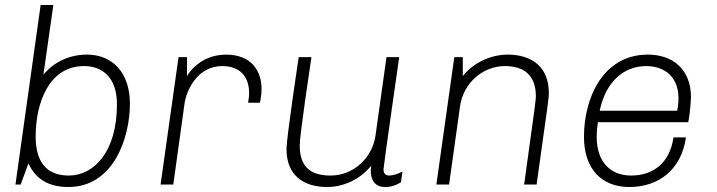

<svg xmlns="http://www.w3.org/2000/svg" viewBox="-20 -740 2877 770"><path d="M154 -440 194 -720H143L42 0H63L94 -85C123 -21 176 10 254 10C437 10 501 -190 501 -324C501 -452 428 -521 329 -521C257 -521 194 -490 154 -440ZM317 -475C392 -475 449 -428 449 -322C449 -130 356 -36 256 -36C182 -36 123 -74 123 -192C123 -327 176 -475 317 -475Z M975 -328H1022C1023 -327 1029 -361 1029 -383C1029 -459 985 -521 887 -521C776 -521 730 -435 730 -435V-511H696L624 0H675L720 -324C728 -379 772 -475 871 -475C955 -475 979 -418 979 -368C979 -360 979 -352 975 -328Z M1469 -76C1468 -69 1467 -62 1467 -55C1467 -21 1481 10 1525 10C1548 10 1569 3 1588 -9L1594 -52C1577 -43 1556 -36 1541 -36C1528 -36 1518 -43 1518 -61C1518 -73 1581 -511 1581 -511H1530L1486 -197C1473 -105 1396 -36 1306 -36C1228 -36 1182 -68 1182 -157C1182 -197 1221 -457 1229 -511H1178C1178 -511 1129 -188 1129 -142C1129 -37 1197 10 1292 10C1359 10 1426 -22 1469 -76Z M2082 0H2132C2180 -343 2181 -345 2181 -368C2181 -473 2111 -521 2016 -521C1949 -521 1879 -489 1836 -435V-511H1802L1730 0H1781L1825 -314C1838 -406 1915 -475 2005 -475C2083 -475 2129 -437 2129 -354C2129 -342 2128 -328 2082 0Z M2731 -189H2681C2666 -84 2597 -36 2511 -36C2431 -36 2373 -87 2373 -192C2373 -208 2374 -224 2378 -250H2740C2747 -280 2751 -339 2751 -351C2751 -461 2679 -521 2578 -521C2399 -521 2322 -348 2322 -191C2322 -62 2393 10 2504 10C2623 10 2713 -61 2731 -189ZM2571 -475C2644 -475 2701 -433 2701 -346C2701 -336 2701 -325 2696 -296H2385C2410 -416 2485 -475 2571 -475Z"/></svg>

Font: Chivo Light
Style: Italic
Weight: 300
Italic angle: -8°
Designer: Hector Gatti
Foundry: Omnibus-Type
Version: Version 1.003;PS 001.003;hotconv 1.0.70;makeotf.lib2.5.58329